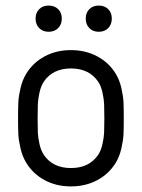

<svg xmlns="http://www.w3.org/2000/svg" viewBox="-20 -664 510 690"><path d="M301 -631.1Q314 -644 335 -644Q356 -644 368.9 -631.1Q381.8 -618.2 381.8 -597.2Q381.8 -576.2 368.9 -563Q356 -549.8 335 -549.8Q314 -549.8 301 -563Q288.1 -576.2 288.1 -597.2Q288.1 -618.2 301 -631.1ZM120.8 -631.1Q133.8 -644 154.8 -644Q175.8 -644 189 -631.1Q202.1 -618.2 202.1 -597.2Q202.1 -576.2 189 -563Q175.8 -549.8 154.8 -549.8Q133.8 -549.8 120.8 -563Q107.9 -576.2 107.9 -597.2Q107.9 -618.2 120.8 -631.1ZM234.9 -418Q169.4 -418 137.2 -370.1Q127 -354.5 121.8 -330.8Q116.7 -307.1 116 -289.8Q115.2 -272.5 115.2 -238.8Q115.2 -205.6 116 -188Q116.7 -170.4 121.8 -147Q127 -123.5 137.2 -107.9Q169.4 -60.1 234.9 -60.1Q300.8 -60.1 333 -107.9Q343.3 -123.5 348.4 -147Q353.5 -170.4 354.2 -188Q355 -205.6 355 -238.8Q355 -272.5 354.2 -289.8Q353.5 -307.1 348.4 -330.8Q343.3 -354.5 333 -370.1Q300.8 -418 234.9 -418ZM396 -398.9Q409.7 -376.5 416.3 -346.9Q422.9 -317.4 423.8 -297.1Q424.8 -276.9 424.8 -238.8Q424.8 -201.2 423.8 -180.9Q422.9 -160.6 416.3 -131.1Q409.7 -101.6 396 -79.1Q371.6 -39.1 329.6 -16.6Q287.6 5.9 234.9 5.9Q182.1 5.9 140.4 -16.6Q98.6 -39.1 74.2 -79.1Q60.5 -101.6 53.7 -130.9Q46.9 -160.2 45.9 -180.9Q44.9 -201.7 44.9 -238.8Q44.9 -275.9 45.9 -296.9Q46.9 -317.9 53.7 -347.2Q60.5 -376.5 74.2 -398.9Q98.6 -439 140.4 -461.4Q182.1 -483.9 234.9 -483.9Q287.6 -483.9 329.6 -461.4Q371.6 -439 396 -398.9Z"/></svg>

Font: Gidolinya
Style: Regular
Weight: 400
Version: Version 1.0.3